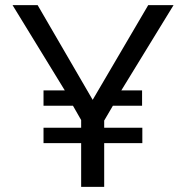

<svg xmlns="http://www.w3.org/2000/svg" viewBox="-20 -730 727 750"><path d="M454 -377H535V-317H421L387 -259V-231H536V-171H387V0H297V-171H150V-231H297V-261L265 -317H150V-377H233L29 -710H127L342 -340L559 -710H658Z"/></svg>

Font: IngvarSans
Style: Regular
Weight: 500
Version: Version 3.000